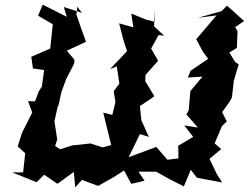

<svg xmlns="http://www.w3.org/2000/svg" viewBox="-20 -766 1065 822"><path d="M331 -711 253 -736 266 -694 163 -746 143 -699 206 -662 195 -558 114 -523 121 -473 169 -466 159 -395 146 -375 130 -332 100 -333 118 -284 74 -197 56 -139C66 -129 78 -120 88 -110L79 -28H32L137 14L169 -18L226 21L296 -30L302 36L331 4L400 30L464 -6L511 -36L542 21L599 8L573 -31H649L686 -10C712 5 740 18 767 32L797 -39L823 -5L931 15L907 -23L877 -86L927 -128L899 -152L930 -226L951 -246L931 -286L964 -332L973 -349L981 -420L1002 -491L988 -499L962 -541L994 -561L997 -632L987 -650L1025 -676L952 -742L928 -718L828 -690L907 -700L820 -598L848 -546L871 -514L796 -463L784 -434L847 -438L795 -376L788 -294L778 -276L827 -220L769 -229L807 -180L743 -142L744 -88L697 -82L649 -137L531 -93L579 -192L617 -180L585 -252L579 -312C599 -326 621 -339 641 -354L602 -418L603 -445L657 -506L627 -558L659 -616L683 -613L640 -653V-731L642 -673L608 -681L542 -708L551 -649L490 -666C500 -626 510 -585 524 -547L451 -470L480 -482L491 -408L467 -376L474 -329L461 -274L422 -284C433 -237 445 -191 456 -145L419 -135L367 -152L316 -146L292 -144L237 -127L216 -141L225 -169L213 -247L229 -318V-308L243 -372L263 -427L297 -493L299 -510L266 -549L348 -587C334 -626 320 -665 307 -704L311 -737Z"/></svg>

Font: Asimov Aggro
Style: It
Weight: 500
Designer: Google
Version: Version 2.000980; 2014